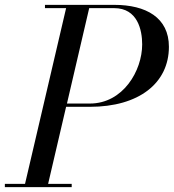

<svg xmlns="http://www.w3.org/2000/svg" viewBox="-60 -770 715 790"><path d="M-40 -13.5V0H235V-13.5H138L212 -330.5H310C511 -330.5 635 -427.5 635 -577.5C635 -697.5 541 -750 410 -750H125V-736.5H212L43 -13.5ZM410 -736.5C506 -736.5 525 -646.5 525 -587.5C525 -478.5 446 -344 310 -344H215.5L307 -736.5Z"/></svg>

Font: Bodoni* 16pt
Style: Italic
Weight: 400
Italic angle: -13°
Version: Version 2.3